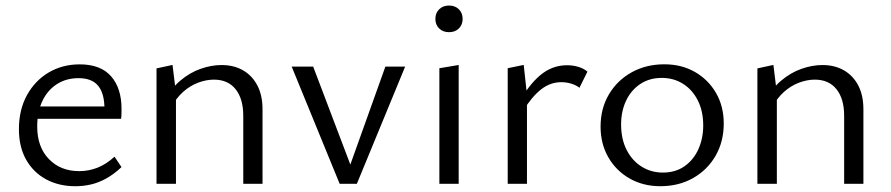

<svg xmlns="http://www.w3.org/2000/svg" viewBox="-20 -650 3151 679"><path d="M246.6 8.6Q188.1 8.6 142.9 -15.9Q97.7 -40.4 72.3 -85.5Q46.9 -130.7 46.9 -193.1Q46.9 -261.9 75.4 -313.6Q104 -365.3 152.4 -393.8Q200.9 -422.4 262 -422.4Q335.7 -422.4 372.8 -380.3Q409.8 -338.2 409.8 -264.6Q409.8 -256.5 409.6 -247.5Q409.5 -238.4 408.2 -229.8H349.4V-265.2Q349.4 -319.4 327.2 -346.5Q305.1 -373.6 257.5 -373.6Q214.4 -373.6 181.3 -352.5Q148.2 -331.3 129.9 -292.9Q111.6 -254.5 111.6 -202.4Q111.6 -130.1 152.9 -87.5Q194.1 -44.8 260 -44.8Q293.9 -44.8 324.9 -57Q355.8 -69.2 385 -95.9L409.7 -59.1Q382.8 -33.7 355.5 -18.7Q328.1 -3.6 301 2.5Q273.9 8.6 246.6 8.6ZM85.5 -229.8 94.1 -273.4H398.8V-229.8Z M840.3 0V-240.3Q840.3 -300.7 813.2 -334.5Q786.1 -368.4 736.4 -368.4Q710.1 -368.4 681.4 -357.9Q652.6 -347.3 627.6 -325.1Q602.5 -302.8 584.4 -267.7L560.7 -290.6Q583.7 -336.2 617.4 -364.7Q651.1 -393.2 689.3 -406.6Q727.6 -420 763.5 -420Q806.9 -420 839.5 -401.3Q872 -382.6 890.2 -347.7Q908.4 -312.8 908.4 -263.4V0ZM533.5 0V-408.1L590.1 -420.4L602.3 -321.3V0Z M1181.2 0 1011.5 -414.5H1087.5L1236.9 -20.8L1201.8 -20.1L1342.9 -414.5H1412.8L1242 0Z M1533.8 0V-408.7L1602.1 -420.2V0ZM1568.2 -536.2Q1546.5 -536.2 1533.1 -549.3Q1519.7 -562.4 1519.7 -583Q1519.7 -604.1 1533.1 -617.2Q1546.5 -630.4 1568.2 -630.4Q1589.3 -630.4 1602.7 -617.2Q1616.1 -604.1 1616.1 -583Q1616.1 -562.4 1602.7 -549.3Q1589.3 -536.2 1568.2 -536.2Z M1775.5 0V-408.8L1832.1 -420.4L1843.6 -314.8V0ZM1831.6 -260.4 1815 -285.4Q1847.8 -347.6 1889.9 -383.5Q1932.1 -419.3 1985 -419.3Q2006.1 -419.3 2025 -413.7Q2044 -408 2057.5 -396.7L2029.2 -339.6Q2017.6 -348.8 2000.4 -354.1Q1983.1 -359.4 1965.3 -359.4Q1926.1 -359.4 1893.6 -333.9Q1861 -308.3 1831.6 -260.4Z M2315 8.5Q2254.2 8.5 2206.4 -18.9Q2158.6 -46.2 2131.3 -93.8Q2103.9 -141.5 2103.9 -202.1Q2103.9 -266.5 2133.4 -316.2Q2162.8 -365.9 2213.9 -394.3Q2265 -422.6 2329.5 -422.6Q2390.3 -422.6 2437.5 -395.6Q2484.7 -368.5 2512.1 -321.4Q2539.5 -274.3 2539.5 -213.1Q2539.5 -149.3 2510.6 -99Q2481.6 -48.8 2431 -20.2Q2380.5 8.5 2315 8.5ZM2324.3 -39.7Q2369.3 -39.7 2401.3 -62.5Q2433.3 -85.2 2450.1 -123.1Q2466.9 -161 2466.9 -206Q2466.9 -257.6 2447.5 -295.4Q2428.2 -333.2 2395.2 -353.8Q2362.2 -374.5 2320.2 -374.5Q2276.2 -374.5 2243.7 -352.5Q2211.2 -330.5 2193.9 -293.4Q2176.5 -256.3 2176.5 -209.7Q2176.5 -158.1 2196.1 -119.8Q2215.7 -81.5 2249.3 -60.6Q2282.8 -39.7 2324.3 -39.7Z M2965.3 0V-240.3Q2965.3 -300.7 2938.2 -334.5Q2911.1 -368.4 2861.4 -368.4Q2835.1 -368.4 2806.4 -357.9Q2777.6 -347.3 2752.6 -325.1Q2727.5 -302.8 2709.4 -267.7L2685.7 -290.6Q2708.7 -336.2 2742.4 -364.7Q2776.1 -393.2 2814.3 -406.6Q2852.6 -420 2888.5 -420Q2931.9 -420 2964.5 -401.3Q2997 -382.6 3015.2 -347.7Q3033.4 -312.8 3033.4 -263.4V0ZM2658.5 0V-408.1L2715.1 -420.4L2727.3 -321.3V0Z"/></svg>

Font: Ysabeau
Style: Bold
Weight: 700
Designer: Christian Thalmann (Catharsis Fonts)
Version: Version 2.000;gftools[0.9.27.dev2+g8671c4b]